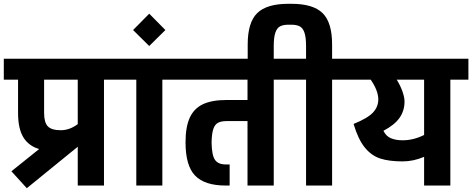

<svg xmlns="http://www.w3.org/2000/svg" viewBox="-30 -976 2484 1010"><path d="M612 -667V-557H517V0H379V-204L111 14L30 -75L176 -192Q121 -208 93 -253.5Q65 -299 65 -382V-557H-10V-667ZM202 -382Q202 -332 221.5 -311.5Q241 -291 290 -291Q336 -291 379 -323V-557H202Z M919 -557H824V0H687V-557H592V-667H919Z M670 -818 755 -904 840 -818 755 -734Z M1505 -667V-557H1410V0H1272V-339H1162Q1133 -339 1116.5 -330Q1100 -321 1092 -297Q1084 -273 1083 -227Q1084 -159 1101 -135Q1118 -111 1157 -111H1178V0H1157Q1047 0 996.5 -52Q946 -104 946 -227Q946 -309 968.5 -357.5Q991 -406 1038 -428Q1085 -450 1162 -450H1272V-557H899V-667Z M1812 -557H1717V0H1580V-557H1485V-667H1580V-733Q1580 -780 1571.5 -804.5Q1563 -829 1546.5 -837.5Q1530 -846 1503 -846H1487Q1460 -846 1443.5 -837.5Q1427 -829 1418.5 -804.5Q1410 -780 1410 -733V-608H1273V-742Q1273 -858 1323 -907Q1373 -956 1487 -956H1503Q1617 -956 1667 -907Q1717 -858 1717 -742V-667H1812Z M2434 -667V-557H2339V0H2201V-151Q2145 -127 2088 -127Q2017 -127 1970.5 -142Q1924 -157 1889 -200Q1854 -243 1830 -324Q1904 -354 1932 -384Q1960 -414 1960 -453Q1960 -499 1920 -557H1792V-667ZM2201 -266V-557H2057Q2076 -526 2087 -495Q2098 -464 2098 -442Q2098 -394 2072 -356.5Q2046 -319 1987 -288Q2001 -259 2027 -248.5Q2053 -238 2088 -238Q2145 -238 2201 -266Z"/></svg>

Font: Biryani ExtraBold
Style: Regular
Weight: 800
Designer: Dan Reynolds and Mathieu Reguer
Foundry: Dan Reynolds and Mathieu Reguer
Version: Version 1.004; ttfautohint (v1.1) -l 5 -r 5 -G 72 -x 0 -D la